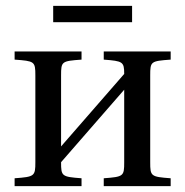

<svg xmlns="http://www.w3.org/2000/svg" viewBox="-20 -637 634 657"><path d="M162 -561H432V-617H162ZM30 0H259V-27C191 -32 189 -34 189 -82L405 -330V-82C405 -34 403 -32 335 -27V0H564V-27C496 -32 494 -34 494 -82V-379C494 -427 496 -428 564 -433V-461H335V-433C400 -428 405 -426 405 -384L189 -136V-379C189 -427 191 -428 259 -433V-461H30V-433C98 -428 101 -427 101 -379V-82C101 -34 98 -32 30 -27Z"/></svg>

Font: erewhon
Style: Regular
Weight: 400
Version: Version 1.0.0